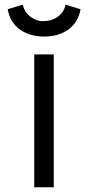

<svg xmlns="http://www.w3.org/2000/svg" viewBox="-20 -796 374 816"><path d="M125.5 -564.9H208.5V0H125.5ZM167.5 -640.6Q136.7 -640.6 110.6 -648.4Q84.5 -656.2 64 -670.9Q22.5 -701.7 12.7 -756.8L77.1 -776.4Q82.5 -743.7 111.3 -723.6Q136.7 -706.1 158.9 -706.1Q181.2 -706.1 196 -710.4Q210.9 -714.8 223.6 -723.6Q252.9 -743.7 258.3 -776.4L322.3 -756.8Q313.5 -702.6 271 -670.9Q229 -640.6 167.5 -640.6Z"/></svg>

Font: Duru Sans
Style: Regular
Weight: 400
Designer: Onur Yazõcõgil
Foundry: Onur Yazõcõgil
Version: Version 1.002